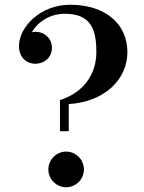

<svg xmlns="http://www.w3.org/2000/svg" viewBox="-20 -780 607 810"><path d="M233 -358V-226.5H270V-341C421 -350 517.5 -445 517.5 -560C517.5 -680 423.5 -760 276 -760C151 -760 60 -667 60 -585C60 -537.5 93 -511 129.5 -511C161 -511 199 -532.5 199 -579C199 -620 165.5 -646 129.5 -646C124.5 -646 119.5 -645 114.5 -644C139.5 -688 191 -722 253.5 -722C365 -722 386.5 -654 386.5 -560C386.5 -467 332.5 -389 233 -358ZM184 -65C184 -24 218 10 259 10C300.5 10 334 -24 334 -65C334 -106.5 300.5 -140.5 259 -140.5C218 -140.5 184 -106.5 184 -65Z"/></svg>

Font: Bodoni* 06pt Medium
Style: Regular
Weight: 500
Version: Version 2.3